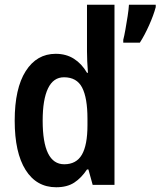

<svg xmlns="http://www.w3.org/2000/svg" viewBox="-20 -780 677 810"><path d="M217 10Q134 10 88 -63Q42 -136 42 -271Q42 -407 88.5 -480Q135 -553 215 -553Q259 -553 292 -532Q325 -511 347 -473H351Q349 -498 348 -521.5Q347 -545 347 -563V-760H463V0H371L353 -65H347Q323 -29 293 -9.5Q263 10 217 10ZM251 -87Q302 -87 325.5 -127.5Q349 -168 349 -252V-279Q349 -367 326.5 -410.5Q304 -454 250 -454Q205 -454 182.5 -407Q160 -360 160 -271Q160 -87 251 -87ZM637 -750Q628 -716 609 -673.5Q590 -631 570 -600H500V-612Q504 -627 509 -655Q514 -683 518.5 -712Q523 -741 524 -760H637Z"/></svg>

Font: Noto Sans Hebrew Condensed SemiBold
Style: Regular
Weight: 600
Width: 3
Designer: Monotype Design Team
Foundry: Monotype Imaging Inc.
Version: Version 2.004; ttfautohint (v1.8.4.7-5d5b)